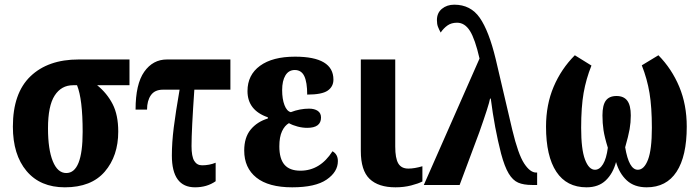

<svg xmlns="http://www.w3.org/2000/svg" viewBox="-20 -790 2989 820"><path d="M35 -249Q35 -392 110 -464Q185 -536 316 -536H533V-426H395Q437 -392 461 -345.5Q485 -299 485 -228Q485 -124 427.5 -57Q370 10 257 10Q152 10 93.5 -59.5Q35 -129 35 -249ZM333 -227Q333 -367 309 -426H292Q242 -426 213.5 -382Q185 -338 185 -242Q185 -152 205.5 -101.5Q226 -51 263 -51Q333 -51 333 -227Z M714 -126Q714 -181 722 -245Q730 -309 747 -407H676Q641 -407 624.5 -383.5Q608 -360 608 -322H559Q559 -431 596 -483.5Q633 -536 693 -536H964V-407H810Q798 -235 798 -166Q798 -122 809.5 -103Q821 -84 843 -84Q874 -84 901 -95V-16Q864 10 813 10Q714 10 714 -126Z M1023 -147Q1023 -203 1050.5 -236.5Q1078 -270 1124 -284V-289Q1037 -319 1037 -401Q1037 -470 1090.5 -509Q1144 -548 1240 -548Q1404 -548 1404 -450Q1404 -420 1379.5 -403Q1355 -386 1292 -386Q1292 -439 1279.5 -465Q1267 -491 1239 -491Q1213 -491 1199 -468Q1185 -445 1185 -405Q1185 -367 1195 -341Q1205 -315 1222 -311Q1261 -326 1300 -326Q1323 -326 1337 -316.5Q1351 -307 1351 -288Q1351 -244 1292 -244Q1272 -244 1251 -249.5Q1230 -255 1214 -264Q1196 -254 1184.5 -229.5Q1173 -205 1173 -165Q1173 -112 1195 -86.5Q1217 -61 1263 -61Q1347 -61 1400 -144Q1423 -131 1423 -102Q1423 -56 1375 -23Q1327 10 1228 10Q1127 10 1075 -31.5Q1023 -73 1023 -147Z M1521 -145V-536H1668V-164Q1668 -114 1681 -92Q1694 -70 1724 -70Q1750 -70 1784 -80V-15Q1767 -6 1736 2Q1705 10 1669 10Q1596 10 1558.5 -26Q1521 -62 1521 -145Z M2028 -540Q2009 -623 1987 -658Q1965 -693 1932 -693Q1908 -693 1891.5 -681.5Q1875 -670 1862 -651Q1855 -664 1850.5 -675.5Q1846 -687 1846 -704Q1846 -735 1867.5 -752.5Q1889 -770 1920 -770Q1990 -770 2029 -714Q2068 -658 2097 -538L2168 -235Q2193 -131 2218.5 -92Q2244 -53 2270 -53H2274V0H2253Q2216 0 2193 -10Q2170 -20 2152.5 -49Q2135 -78 2120 -134Q2092 -243 2076 -369H2073Q2068 -341 2027 -225L1943 0H1790Z M2312 -249Q2312 -343 2344.5 -419.5Q2377 -496 2435 -554L2506 -510Q2483 -453 2472.5 -393Q2462 -333 2462 -244Q2462 -152 2478.5 -108.5Q2495 -65 2521 -65Q2541 -65 2555.5 -89Q2570 -113 2576 -159Q2562 -204 2557.5 -234Q2553 -264 2553 -297Q2553 -341 2567.5 -360.5Q2582 -380 2613 -380Q2644 -380 2659 -360Q2674 -340 2674 -297Q2674 -267 2669 -238.5Q2664 -210 2650 -161Q2666 -65 2704 -65Q2731 -65 2747.5 -108Q2764 -151 2764 -244Q2764 -332 2754 -392.5Q2744 -453 2721 -511L2792 -554Q2849 -496 2881 -419.5Q2913 -343 2913 -249Q2913 -123 2869.5 -56.5Q2826 10 2742 10Q2689 10 2657 -19.5Q2625 -49 2611 -98Q2598 -49 2567 -19.5Q2536 10 2485 10Q2400 10 2356 -56.5Q2312 -123 2312 -249Z"/></svg>

Font: Noto Serif CondExtraBold
Style: Regular
Weight: 800
Width: 3
Designer: Monotype Design Team
Foundry: Monotype Imaging Inc.
Version: Version 1.001